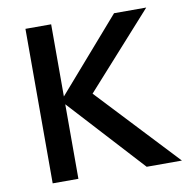

<svg xmlns="http://www.w3.org/2000/svg" viewBox="-80 -795 878 875"><g transform="rotate(-10 359.0 -357.5)"><path d="M213 0H94V-715H213V-381L504 -715H653L344 -371L692 0H529L213 -345Z"/></g></svg>

Font: Wix Madefor Text SemiBold
Style: Regular
Weight: 600
Designer: Dalton Maag Ltd
Foundry: Dalton Maag Ltd
Version: Version 3.100